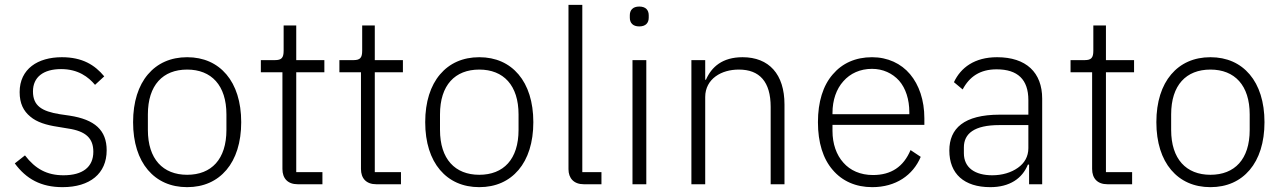

<svg xmlns="http://www.w3.org/2000/svg" viewBox="-20 -760 5288 792"><path d="M238 12C149 12 88 -22 41 -86L83 -119C126 -63 174 -37 242 -37C321 -37 365 -71 365 -134C365 -189 335 -219 260 -230L218 -237C171 -244 132 -256 105 -279C77 -302 61 -333 61 -380C61 -428 80 -464 111 -488C142 -512 186 -524 235 -524C320 -524 371 -492 410 -445L372 -410C345 -442 303 -475 232 -475C159 -475 116 -442 116 -383C116 -323 153 -301 226 -289L267 -283C371 -267 420 -223 420 -140C420 -44 351 12 238 12Z M752 12C684 12 629 -13 590 -59C551 -105 529 -172 529 -256C529 -340 551 -407 590 -453C629 -499 684 -524 752 -524C820 -524 875 -499 914 -453C953 -407 975 -340 975 -256C975 -172 953 -105 914 -59C875 -13 820 12 752 12ZM752 -39C852 -39 914 -103 914 -224V-288C914 -408 852 -473 752 -473C652 -473 590 -409 590 -288V-224C590 -104 652 -39 752 -39Z M1208 0C1167 0 1145 -24 1145 -63V-462H1056V-512H1114C1142 -512 1150 -522 1150 -551V-655H1202V-512H1318V-462H1202V-50H1310V0Z M1532 0C1491 0 1469 -24 1469 -63V-462H1380V-512H1438C1466 -512 1474 -522 1474 -551V-655H1526V-512H1642V-462H1526V-50H1634V0Z M1957 12C1889 12 1834 -13 1795 -59C1756 -105 1734 -172 1734 -256C1734 -340 1756 -407 1795 -453C1834 -499 1889 -524 1957 -524C2025 -524 2080 -499 2119 -453C2158 -407 2180 -340 2180 -256C2180 -172 2158 -105 2119 -59C2080 -13 2025 12 1957 12ZM1957 -39C2057 -39 2119 -103 2119 -224V-288C2119 -408 2057 -473 1957 -473C1857 -473 1795 -409 1795 -288V-224C1795 -104 1857 -39 1957 -39Z M2388 0C2347 0 2325 -25 2325 -62V-740H2382V-50H2461V0Z M2617 -651C2590 -651 2578 -666 2578 -687V-697C2578 -718 2590 -733 2617 -733C2644 -733 2656 -718 2656 -697V-687C2656 -666 2644 -651 2617 -651ZM2589 -512H2646V0H2589Z M2832 0V-512H2889V-431H2892C2915 -484 2960 -524 3043 -524C3152 -524 3216 -454 3216 -329V0H3159V-319C3159 -423 3113 -473 3028 -473C2992 -473 2958 -464 2932 -445C2906 -426 2889 -397 2889 -360V0Z M3578 12C3510 12 3454 -13 3415 -59C3375 -105 3354 -172 3354 -256C3354 -340 3375 -407 3415 -453C3454 -499 3509 -524 3577 -524C3642 -524 3697 -498 3734 -454C3771 -410 3793 -347 3793 -272V-245H3414V-220C3414 -167 3430 -121 3459 -89C3487 -57 3529 -38 3581 -38C3656 -38 3707 -72 3736 -141L3778 -113C3746 -37 3675 12 3578 12ZM3577 -476C3528 -476 3487 -457 3459 -425C3430 -393 3414 -347 3414 -294V-289H3731V-297C3731 -350 3716 -396 3689 -427C3661 -458 3622 -476 3577 -476Z M4093 -524C4000 -524 3943 -481 3915 -421L3951 -391C3979 -444 4023 -474 4091 -474C4178 -474 4222 -432 4222 -347V-287H4104C3956 -287 3896 -230 3896 -139C3896 -43 3957 12 4065 12C4145 12 4197 -24 4220 -81H4225V0H4279V-353C4279 -461 4213 -524 4093 -524ZM4222 -149C4222 -114 4206 -87 4179 -68C4151 -48 4114 -37 4073 -37C4002 -37 3956 -68 3956 -128V-152C3956 -209 3999 -244 4102 -244H4222V-149Z M4548 0C4507 0 4485 -24 4485 -63V-462H4396V-512H4454C4482 -512 4490 -522 4490 -551V-655H4542V-512H4658V-462H4542V-50H4650V0Z M4973 12C4905 12 4850 -13 4811 -59C4772 -105 4750 -172 4750 -256C4750 -340 4772 -407 4811 -453C4850 -499 4905 -524 4973 -524C5041 -524 5096 -499 5135 -453C5174 -407 5196 -340 5196 -256C5196 -172 5174 -105 5135 -59C5096 -13 5041 12 4973 12ZM4973 -39C5073 -39 5135 -103 5135 -224V-288C5135 -408 5073 -473 4973 -473C4873 -473 4811 -409 4811 -288V-224C4811 -104 4873 -39 4973 -39Z"/></svg>

Font: Plexus Sans Light
Style: Regular
Weight: 300
Version: Version 2.001;PS 002.001;hotconv 1.0.70;makeotf.lib2.5.58329